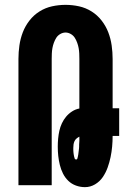

<svg xmlns="http://www.w3.org/2000/svg" viewBox="-20 -763 540 791"><path d="M330 8Q311 8 293 1.5Q275 -5 261.5 -18Q248 -31 239.5 -48Q231 -65 226.5 -83.5Q222 -102 220 -120.5Q218 -139 218 -158V-159Q218 -175 219.5 -191.5Q221 -208 224.5 -224Q228 -240 235 -255Q242 -270 252.5 -282.5Q263 -295 277 -304Q291 -313 307 -316V-520Q307 -531 306.5 -542.5Q306 -554 304 -565Q302 -576 298 -587Q294 -598 288 -607.5Q282 -617 271.5 -623Q261 -629 250 -629Q239 -629 228.5 -623Q218 -617 212 -607.5Q206 -598 202 -587Q198 -576 196 -565Q194 -554 193.5 -542.5Q193 -531 193 -520V0H56V-520Q56 -548 60 -576Q64 -604 74 -630Q84 -656 101.5 -678.5Q119 -701 143 -716Q167 -731 194.5 -737Q222 -743 250 -743Q278 -743 305.5 -737Q333 -731 357 -716Q381 -701 398.5 -678.5Q416 -656 426 -630Q436 -604 440 -576Q444 -548 444 -520V-317H471V-203H444Q444 -181 442 -159Q440 -137 435.5 -115.5Q431 -94 423.5 -73Q416 -52 403.5 -33.5Q391 -15 371.5 -3.5Q352 8 330 8ZM294 -106Q298 -106 299 -110.5Q300 -115 301 -119Q302 -123 302.5 -127Q303 -131 303.5 -135Q304 -139 304.5 -143Q305 -147 305.5 -151Q306 -155 306 -159Q306 -163 306 -167Q306 -171 306.5 -175Q307 -179 307 -183.5Q307 -188 307 -192Q307 -196 307 -200Q301 -197 295.5 -192.5Q290 -188 287 -181.5Q284 -175 283 -168Q282 -161 282 -154Q282 -150 282 -145.5Q282 -141 282.5 -136.5Q283 -132 283.5 -128Q284 -124 285 -119.5Q286 -115 287.5 -110.5Q289 -106 294 -106Z"/></svg>

Font: Iosevka Term Curly Heavy
Style: Regular
Weight: 900
Designer: Belleve Invis
Foundry: Belleve Invis
Version: Version 32.3.0